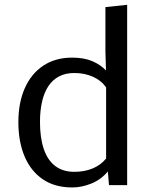

<svg xmlns="http://www.w3.org/2000/svg" viewBox="-20 -782 641 811"><path d="M285.2 9.8Q210.9 9.8 160.2 -25.1Q109.4 -60.1 83.5 -122.1Q57.6 -184.1 57.6 -265.6Q57.6 -348.1 84.7 -409.4Q111.8 -470.7 162.8 -504.6Q213.9 -538.6 284.7 -538.6Q335.4 -538.6 370.4 -523.4Q405.3 -508.3 427.7 -484.4L425.3 -563V-752L517.1 -761.7V0H440.4L435.5 -57.6Q406.7 -23.4 366 -6.8Q325.2 9.8 285.2 9.8ZM294.4 -56.2Q335.9 -56.2 370.4 -70.1Q404.8 -84 428.2 -112.3V-412.6Q407.7 -442.4 372.3 -458Q336.9 -473.6 293.9 -473.6Q257.3 -473.6 230.2 -459.7Q203.1 -445.8 185.1 -419.2Q167 -392.6 158 -354.2Q148.9 -315.9 148.9 -267.1Q148.9 -200.7 164.6 -153.6Q180.2 -106.4 212.6 -81.3Q245.1 -56.2 294.4 -56.2Z"/></svg>

Font: Comme
Style: Regular
Weight: 400
Designer: Vernon Adams
Foundry: Vernon Adams
Version: Version 1.000;gftools[0.9.27]